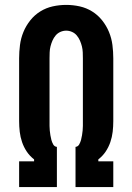

<svg xmlns="http://www.w3.org/2000/svg" viewBox="-20 -763 540 783"><path d="M58 0V-105H119V-113Q101 -127 89 -145Q77 -163 70 -183.5Q63 -204 60.5 -225.5Q58 -247 58 -269V-525Q58 -552 61.5 -579.5Q65 -607 75.5 -632.5Q86 -658 103.5 -680Q121 -702 144.5 -716.5Q168 -731 195 -737Q222 -743 250 -743Q278 -743 305 -737Q332 -731 355.5 -716.5Q379 -702 396.5 -680Q414 -658 424.5 -632.5Q435 -607 438.5 -579.5Q442 -552 442 -525V-269Q442 -247 439.5 -225.5Q437 -204 430 -183.5Q423 -163 411 -145Q399 -127 381 -113V-105H442V0H288V-164Q298 -165 303 -174Q308 -183 310.5 -192.5Q313 -202 314.5 -211.5Q316 -221 317 -230.5Q318 -240 318 -249.5Q318 -259 318 -269V-525Q318 -537 317.5 -549.5Q317 -562 314 -574Q311 -586 306 -597.5Q301 -609 293 -618.5Q285 -628 273.5 -633Q262 -638 250 -638Q238 -638 226.5 -633Q215 -628 207 -618.5Q199 -609 194 -597.5Q189 -586 186 -574Q183 -562 182.5 -549.5Q182 -537 182 -525V-269Q182 -259 182 -249.5Q182 -240 183 -230.5Q184 -221 185.5 -211.5Q187 -202 189.5 -192.5Q192 -183 197 -174Q202 -165 212 -164V0Z"/></svg>

Font: Iosevka SS04 Extrabold
Style: Regular
Weight: 800
Monospace: yes
Designer: Belleve Invis
Foundry: Belleve Invis
Version: Version 19.0.0; ttfautohint (v1.8.4)